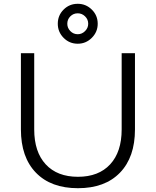

<svg xmlns="http://www.w3.org/2000/svg" viewBox="-20 -980 820 1010"><path d="M390 10Q248 10 169 -71.5Q90 -153 90 -299V-700H160V-299Q160 -181 220.5 -115.5Q281 -50 390 -50Q499 -50 559.5 -115.5Q620 -181 620 -299V-700H690V-299Q690 -153 611 -71.5Q532 10 390 10ZM284 -855Q284 -899 314.5 -929.5Q345 -960 389 -960Q432 -960 463 -929.5Q494 -899 494 -855Q494 -812 463 -781Q432 -750 389 -750Q345 -750 314.5 -781Q284 -812 284 -855ZM444 -855Q444 -878 427.5 -894Q411 -910 389 -910Q366 -910 350 -894Q334 -878 334 -855Q334 -833 350 -816.5Q366 -800 389 -800Q411 -800 427.5 -816.5Q444 -833 444 -855Z"/></svg>

Font: Goli Light
Style: Regular
Weight: 300
Designer: jaikishan Patel
Foundry: MagicType
Version: Version 1.000